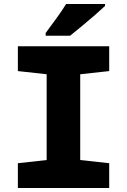

<svg xmlns="http://www.w3.org/2000/svg" viewBox="-20 -947 640 967"><path d="M70 0V-125L215 -141V-573L70 -589V-714H530V-589L384 -573V-141L530 -125V0ZM210 -781Q235 -815 264 -854.5Q293 -894 313 -927H509V-917Q490 -899 458.5 -871.5Q427 -844 393 -816Q359 -788 333 -767H210Z"/></svg>

Font: Noto Sans Mono Black
Style: Regular
Weight: 900
Designer: Monotype Design Team
Foundry: Monotype Imaging Inc.
Version: Version 2.014